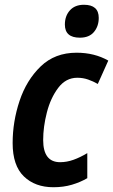

<svg xmlns="http://www.w3.org/2000/svg" viewBox="-20 -775 474 805"><path d="M394 -700Q394 -755 332 -755Q294 -755 273 -731.5Q252 -708 252 -672Q252 -617 315 -617Q354 -617 374 -641Q394 -665 394 -700ZM346 -28V-133Q316 -115 288 -105Q260 -95 232 -95Q161 -95 161 -188Q161 -243 176.5 -303.5Q192 -364 224 -406.5Q256 -449 304 -449Q328 -449 349.5 -441.5Q371 -434 390 -423L434 -521Q376 -554 301 -554Q210 -554 150.5 -496.5Q91 -439 62 -352Q33 -265 33 -175Q33 -81 80 -35.5Q127 10 204 10Q246 10 281.5 -0.5Q317 -11 346 -28Z"/></svg>

Font: Noto Sans UI SemiCondensed
Style: Bold Italic
Weight: 700
Width: 4
Designer: Monotype Design Team
Foundry: Monotype Imaging Inc.
Version: 1.001